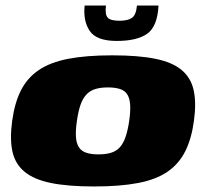

<svg xmlns="http://www.w3.org/2000/svg" viewBox="-20 -667 737 694"><path d="M320 7Q226 7 164.5 -5.5Q103 -18 69 -46Q35 -74 25 -119Q15 -164 24 -230Q33 -296 56 -341Q79 -386 120.5 -414Q162 -442 227 -454.5Q292 -467 386 -467Q480 -467 541.5 -454.5Q603 -442 636.5 -414Q670 -386 680 -341Q690 -296 681 -230Q672 -164 649 -119Q626 -74 585 -46Q544 -18 479 -5.5Q414 7 320 7ZM336 -109Q363 -109 382 -115Q401 -121 413.5 -135Q426 -149 434 -172.5Q442 -196 447 -230Q452 -265 450.5 -288Q449 -311 440.5 -325Q432 -339 414.5 -345Q397 -351 370 -351Q343 -351 324 -345Q305 -339 292 -325Q279 -311 271 -288Q263 -265 258 -230Q253 -196 254.5 -172.5Q256 -149 265 -135Q274 -121 291.5 -115Q309 -109 336 -109ZM402 -519Q329 -519 304.5 -555Q280 -591 286 -647H363Q359 -614 369.5 -603Q380 -592 412 -592Q442 -592 457 -602.5Q472 -613 475 -647H553Q549 -571 512 -545Q475 -519 402 -519Z"/></svg>

Font: Genos Thin Black
Style: Italic
Weight: 900
Italic angle: -8°
Version: Version 1.010